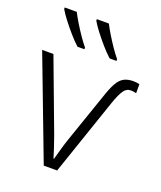

<svg xmlns="http://www.w3.org/2000/svg" viewBox="-141 -855 790 944"><g transform="rotate(20 253.5 -383.0)"><path d="M475 -541Q492 -541 507 -537V-490Q494 -494 478 -494Q455 -494 440.5 -472Q426 -450 410 -404L272 0H202L0 -532H59L198 -161Q211 -125 220.5 -96Q230 -67 235 -49H238Q244 -70 252 -99.5Q260 -129 271 -161L359 -416Q375 -465 390 -492Q405 -519 425 -530Q445 -541 475 -541ZM264 -766Q275 -744 292 -716Q309 -688 327.5 -661Q346 -634 362 -615V-606H326Q304 -626 280 -653.5Q256 -681 234.5 -709Q213 -737 201 -758V-766ZM96 -766Q107 -744 124 -716Q141 -688 159.5 -661Q178 -634 194 -615V-606H158Q136 -626 112 -653.5Q88 -681 66.5 -709Q45 -737 33 -758V-766Z"/></g></svg>

Font: RS Noto Sans Light
Style: Regular
Weight: 300
Designer: Monotype Design Team
Foundry: Monotype Imaging Inc.
Version: Version 3.10